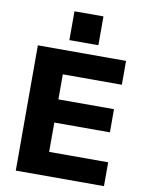

<svg xmlns="http://www.w3.org/2000/svg" viewBox="-102 -1030 841 1102"><g transform="rotate(10 319.0 -479.5)"><path d="M68 0V-730H582V-591H238V-445H562V-310H238V-139H582V0ZM241 -791V-959H410V-791Z"/></g></svg>

Font: M PLUS 1 ExtraBold
Style: Regular
Weight: 800
Designer: Coji Morishita
Foundry: UNDERFOREST DESIGN
Version: Version 1.001